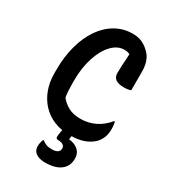

<svg xmlns="http://www.w3.org/2000/svg" viewBox="-228 -833 1056 1189"><g transform="rotate(30 300.0 -238.5)"><path d="M333 20Q272 20 222 -1.5Q172 -23 137 -61Q102 -99 83 -151Q64 -203 64 -264V-290Q64 -384 85.5 -462.5Q107 -541 146.5 -598.5Q186 -656 241.5 -688Q297 -720 364 -720Q391 -720 411.5 -714Q432 -708 449.5 -697Q467 -686 482 -671Q500 -654 510 -634.5Q520 -615 524.5 -593Q529 -571 529 -545Q529 -511 529 -477Q529 -443 529 -412Q520 -408 507.5 -406Q495 -404 479 -404Q442 -404 421.5 -417.5Q401 -431 401 -462Q401 -493 402.5 -518Q404 -543 406 -570Q408 -597 407 -630L425 -589Q408 -601 395 -604.5Q382 -608 368 -608Q319 -608 279 -565.5Q239 -523 215.5 -450.5Q192 -378 192 -288V-268Q192 -238 193.5 -214.5Q195 -191 199 -168Q224 -137 258.5 -119Q293 -101 343 -101Q399 -101 447.5 -124.5Q496 -148 532 -193H538Q539 -187 540.5 -181Q542 -175 542.5 -168.5Q543 -162 543.5 -156Q544 -150 544 -144Q544 -105 532.5 -79Q521 -53 505 -37Q487 -19 462.5 -6Q438 7 406 13.5Q374 20 333 20ZM439 130Q439 184 400 213.5Q361 243 292 243Q259 243 238.5 234Q218 225 209 210.5Q200 196 200 178Q200 170 201 161.5Q202 153 204.5 144.5Q207 136 210 128H216Q231 140 245.5 145.5Q260 151 287 151Q311 151 325 142Q339 133 339 114Q339 99 327 90.5Q315 82 290 82Q283 82 279 78.5Q275 75 275 69Q275 62 276 51Q277 40 279.5 28Q282 16 285.5 4.5Q289 -7 294 -14Q296 -18 302.5 -21.5Q309 -25 322 -26.5Q335 -28 358 -27Q357 -22 355.5 -13Q354 -4 352.5 5.5Q351 15 350 23.5Q349 32 348 38V44Q388 47 413.5 69.5Q439 92 439 130Z"/></g></svg>

Font: Recursive Casual SemiBold
Style: Regular
Weight: 600
Version: Version 1.047